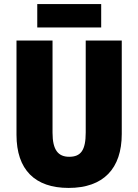

<svg xmlns="http://www.w3.org/2000/svg" viewBox="-20 -913 679 943"><path d="M477 -893H163V-778H477ZM578 -255V-714H401V-262C401 -175 377 -143 320 -143C266 -143 238 -176 238 -261V-714H61V-251C61 -79 152 10 317 10C488 10 578 -85 578 -255Z"/></svg>

Font: Noto Sans Gurmukhi Condensed Black
Style: Regular
Weight: 900
Width: 3
Designer: Jelle Bosma - Monotype Design Team
Foundry: Monotype Imaging Inc.
Version: Version 2.004